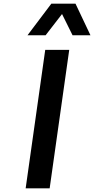

<svg xmlns="http://www.w3.org/2000/svg" viewBox="-20 -1020 514 1040"><path d="M258 -1000H389L470 -829H373L316 -944L227 -829H129ZM225 -750H355L249 0H119Z"/></svg>

Font: Oakes Grotesk
Style: Bold Italic
Weight: 600
Italic angle: -8°
Designer: Samuel Oakes
Foundry: Samuel Oakes
Version: Version 1.000;PS 001.000;hotconv 1.0.88;makeotf.lib2.5.64775